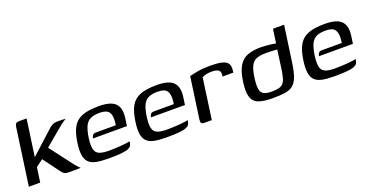

<svg xmlns="http://www.w3.org/2000/svg" viewBox="-28 -996 2867 1493"><g transform="rotate(-20 1405.0 -249.5)"><path d="M28 0 94 -470Q97 -490 104.5 -497.5Q112 -505 133 -505H193L150 -200L346 -378Q356 -386 365 -391Q374 -396 385.5 -398.5Q397 -401 414 -401Q433 -401 449 -400.5Q465 -400 478 -399Q473 -396 462.5 -389Q452 -382 440 -373.5Q428 -365 419 -357L272 -234L419 -41Q428 -29 438 -19Q448 -9 457 0Q431 1 405.5 1Q380 1 359 1Q336 1 325.5 -4.5Q315 -10 304 -23L198 -166L139 -122L122 0Z M685 6Q624 6 584 -2.5Q544 -11 523 -33Q502 -55 496.5 -94Q491 -133 500 -194Q511 -272 537 -317.5Q563 -363 613.5 -383Q664 -403 751 -403Q851 -403 888.5 -364.5Q926 -326 915 -246L906 -182H625Q627 -198 635.5 -208Q644 -218 663 -218H827L830 -244Q836 -298 817 -325Q798 -352 741 -352Q694 -352 665 -338.5Q636 -325 620 -291.5Q604 -258 595 -196Q587 -136 595 -104.5Q603 -73 631 -61.5Q659 -50 711 -50Q730 -50 756 -51Q782 -52 809 -54Q836 -56 857 -59Q878 -62 885 -65L883 -51Q882 -40 875 -29Q868 -18 852 -11Q829 -1 788 2.5Q747 6 685 6Z M1165 6Q1104 6 1064 -2.5Q1024 -11 1003 -33Q982 -55 976.5 -94Q971 -133 980 -194Q991 -272 1017 -317.5Q1043 -363 1093.5 -383Q1144 -403 1231 -403Q1331 -403 1368.5 -364.5Q1406 -326 1395 -246L1386 -182H1105Q1107 -198 1115.5 -208Q1124 -218 1143 -218H1307L1310 -244Q1316 -298 1297 -325Q1278 -352 1221 -352Q1174 -352 1145 -338.5Q1116 -325 1100 -291.5Q1084 -258 1075 -196Q1067 -136 1075 -104.5Q1083 -73 1111 -61.5Q1139 -50 1191 -50Q1210 -50 1236 -51Q1262 -52 1289 -54Q1316 -56 1337 -59Q1358 -62 1365 -65L1363 -51Q1362 -40 1355 -29Q1348 -18 1332 -11Q1309 -1 1268 2.5Q1227 6 1165 6Z M1542 0H1478Q1463 0 1456.5 -8Q1450 -16 1453 -38L1501 -379Q1525 -386 1569.5 -394Q1614 -402 1673 -402Q1732 -402 1765 -394.5Q1798 -387 1812 -372.5Q1826 -358 1828 -337.5Q1830 -317 1826 -290H1736L1738 -304Q1740 -328 1729.5 -338.5Q1719 -349 1702.5 -352Q1686 -355 1668 -355Q1643 -355 1622 -350Q1601 -345 1589 -337Z M2045 2Q1970 2 1928.5 -14.5Q1887 -31 1874 -75Q1861 -119 1873 -201Q1885 -282 1912 -325.5Q1939 -369 1983.5 -385.5Q2028 -402 2089 -402Q2107 -402 2130 -400.5Q2153 -399 2176 -396Q2199 -393 2216 -389.5Q2233 -386 2239 -382L2213 -370L2232 -505H2324L2281 -201Q2271 -132 2255.5 -91.5Q2240 -51 2214.5 -30.5Q2189 -10 2147.5 -4Q2106 2 2045 2ZM2054 -49Q2091 -49 2114.5 -54.5Q2138 -60 2151.5 -75Q2165 -90 2173 -117.5Q2181 -145 2187 -189L2208 -342Q2199 -343 2181.5 -344Q2164 -345 2145.5 -345.5Q2127 -346 2111 -346Q2066 -346 2037 -334.5Q2008 -323 1991.5 -291Q1975 -259 1967 -199Q1958 -137 1963.5 -105Q1969 -73 1991.5 -61Q2014 -49 2054 -49Z M2555 6Q2494 6 2454 -2.5Q2414 -11 2393 -33Q2372 -55 2366.5 -94Q2361 -133 2370 -194Q2381 -272 2407 -317.5Q2433 -363 2483.5 -383Q2534 -403 2621 -403Q2721 -403 2758.5 -364.5Q2796 -326 2785 -246L2776 -182H2495Q2497 -198 2505.5 -208Q2514 -218 2533 -218H2697L2700 -244Q2706 -298 2687 -325Q2668 -352 2611 -352Q2564 -352 2535 -338.5Q2506 -325 2490 -291.5Q2474 -258 2465 -196Q2457 -136 2465 -104.5Q2473 -73 2501 -61.5Q2529 -50 2581 -50Q2600 -50 2626 -51Q2652 -52 2679 -54Q2706 -56 2727 -59Q2748 -62 2755 -65L2753 -51Q2752 -40 2745 -29Q2738 -18 2722 -11Q2699 -1 2658 2.5Q2617 6 2555 6Z"/></g></svg>

Font: Genos Medium
Style: Italic
Weight: 500
Italic angle: -8°
Designer: Robert E. Leuschke
Foundry: Robert E. Leuschke
Version: Version 1.010